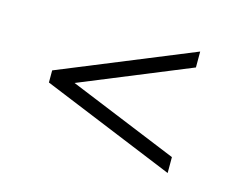

<svg xmlns="http://www.w3.org/2000/svg" viewBox="-59 -611 658 513"><g transform="rotate(15 270.0 -354.0)"><path d="M438 -186.5V-230.5L135.5 -354.5L438 -478.5V-522.5L69 -371.5V-338Z"/></g></svg>

Font: Russolo 10pt ExtraLight
Style: Regular
Weight: 200
Designer: Micah Stupak-Hahn
Version: Version 1.000